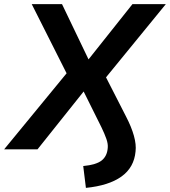

<svg xmlns="http://www.w3.org/2000/svg" viewBox="-51 -725 825 932"><path d="M366 187 353 81Q416 75 442.5 54Q469 33 472 -7Q474 -26 465.5 -50.5Q457 -75 441 -108L352 -287H360L131 0H-31L291 -392V-332L103 -705H250L381 -432H375L592 -705H754L446 -328L444 -388L561 -159Q587 -109 599 -66Q611 -23 607 10Q600 88 538.5 132Q477 176 366 187Z"/></svg>

Font: Nunito Sans 8pt
Style: Bold Italic
Weight: 700
Italic angle: -9°
Version: Version 3.101;gftools[0.9.27]